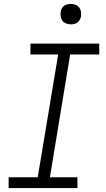

<svg xmlns="http://www.w3.org/2000/svg" viewBox="-20 -957 540 977"><path d="M24 0V-55H172L276 -680H135V-735H485V-680H337L234 -55H374V0ZM340 -833Q328 -833 316.5 -837.5Q305 -842 298 -851Q291 -860 289 -872.5Q287 -885 289 -898Q290 -906 294.5 -914.5Q299 -923 306.5 -928Q314 -933 323 -935Q332 -937 340 -937Q353 -937 364.5 -932.5Q376 -928 383 -919Q390 -910 392 -897.5Q394 -885 392 -872Q390 -864 385.5 -855.5Q381 -847 373.5 -842Q366 -837 357.5 -835Q349 -833 340 -833Z"/></svg>

Font: Iosevka Curly Light Oblique
Style: Regular
Weight: 300
Italic angle: -9°
Monospace: yes
Designer: Belleve Invis
Foundry: Belleve Invis
Version: Version 11.1.0; ttfautohint (v1.8.3)